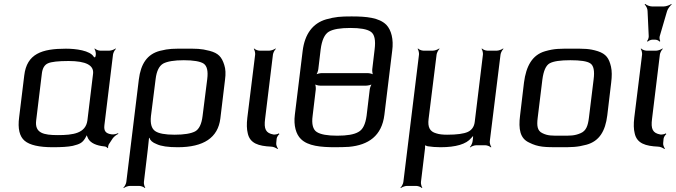

<svg xmlns="http://www.w3.org/2000/svg" viewBox="-20 -743 3455 982"><path d="M514 -103 558 -464C559 -473 567 -488 573 -493L571 -495C565 -490 549 -484 540 -484H492C483 -484 469 -490 465 -495L463 -493C467 -488 471 -473 470 -464L469 -457C469 -454 464 -448 465 -446L468 -447C468 -449 462 -450 460 -452C441 -485 367 -494 317 -494C194 -494 117 -468 104 -357L78 -144C70 -85 80 -45 106 -23C132 -1 180 10 250 10C294 10 328 8 352 3C389 -6 401 -13 415 -35C420 -43 426 -54 426 -61L422 -60C422 -54 427 -41 431 -34C443 -12 472 2 515 6C520 6 529 11 530 15L533 13C532 9 534 0 536 -4L557 -36C564 -45 577 -55 585 -58L584 -62C576 -58 561 -54 550 -56C522 -60 510 -72 514 -103ZM276 -52C203 -52 157 -62 165 -127L194 -366C197 -393 207 -411 225 -419C242 -427 278 -431 331 -431C420 -431 461 -409 456 -366L427 -127C418 -61 354 -52 276 -52Z M745 -37C748 -25 760 -14 781 -6C804 5 840 10 889 10C1022 10 1095 -39 1107 -137L1131 -336C1135 -365 1134 -390 1127 -411C1114 -452 1097 -471 1052 -483C1006 -495 985 -494 926 -494C867 -494 846 -495 798 -483C733 -466 700 -417 690 -336L626 188C625 197 617 212 611 217L613 219C619 214 634 208 643 208H693C702 208 717 214 721 219L723 217C719 212 715 197 716 188L730 71C733 52 739 -9 742 -36C743 -38 745 -41 745 -42L741 -41C741 -40 744 -39 745 -37ZM1016 -149C1011 -108 998 -82 978 -71C957 -60 922 -54 873 -54C825 -54 791 -60 773 -73C755 -86 748 -111 752 -149L776 -339C781 -380 794 -406 815 -418C836 -429 871 -435 920 -435C969 -435 1004 -429 1021 -418C1039 -406 1045 -380 1040 -339L1016 -149Z M1336 -136 1376 -464C1377 -473 1385 -488 1391 -493L1389 -495C1383 -490 1367 -484 1358 -484H1307C1298 -484 1284 -490 1280 -495L1278 -493C1282 -488 1286 -473 1285 -464L1245 -141C1241 -108 1242 -82 1247 -62C1258 -9 1303 4 1367 7C1378 7 1393 14 1399 19L1402 17C1397 11 1391 -3 1393 -13L1395 -34C1396 -42 1404 -54 1409 -57L1406 -61C1402 -57 1387 -54 1379 -55C1339 -62 1329 -83 1336 -136Z M1986 -484C1994 -542 1981 -590 1956 -616C1919 -653 1854 -659 1778 -659C1721 -659 1695 -657 1648 -644C1580 -624 1539 -570 1528 -483L1488 -156C1481 -101 1494 -56 1519 -32C1555 4 1621 10 1696 10C1723 10 1746 9 1765 8C1864 -1 1933 -48 1946 -156L1986 -484ZM1855 -151C1849 -108 1836 -80 1813 -68C1791 -55 1755 -49 1705 -49C1655 -49 1620 -55 1600 -68C1581 -80 1573 -108 1579 -151L1595 -285C1596 -294 1594 -311 1590 -316L1588 -314C1592 -309 1608 -305 1617 -305H1853C1862 -305 1880 -309 1886 -314L1884 -316C1878 -311 1872 -294 1871 -285L1855 -151ZM1620 -490C1626 -537 1640 -568 1662 -581C1684 -594 1721 -600 1772 -600C1822 -600 1857 -594 1876 -581C1896 -568 1902 -537 1896 -490L1884 -389C1883 -380 1885 -363 1889 -358L1891 -360C1887 -365 1870 -369 1861 -369H1625C1616 -369 1599 -365 1593 -360L1595 -358C1601 -363 1607 -380 1608 -389L1620 -490Z M2485 -20 2540 -464C2541 -473 2549 -488 2555 -493L2553 -495C2547 -490 2531 -484 2522 -484H2472C2463 -484 2449 -490 2445 -495L2443 -493C2447 -488 2451 -473 2450 -464L2408 -119C2405 -94 2392 -77 2372 -68C2352 -59 2317 -54 2267 -54C2244 -54 2226 -56 2211 -61C2178 -70 2167 -93 2172 -134L2213 -464C2214 -473 2222 -488 2228 -493L2226 -495C2220 -490 2204 -484 2195 -484H2145C2136 -484 2122 -490 2118 -495L2116 -493C2120 -488 2124 -473 2123 -464L2043 188C2042 197 2034 212 2028 217L2030 219C2036 214 2051 208 2060 208H2110C2119 208 2134 214 2138 219L2140 217C2136 212 2132 197 2133 188L2154 14C2155 8 2154 -2 2152 -6L2148 -3C2151 0 2162 3 2167 5C2187 8 2209 10 2233 10C2312 10 2365 -6 2390 -37C2394 -42 2403 -50 2405 -55L2401 -56C2399 -51 2400 -42 2399 -35L2397 -20C2396 -11 2389 4 2383 9L2385 11C2390 6 2406 0 2415 0H2463C2472 0 2486 6 2491 11L2493 9C2489 4 2484 -11 2485 -20Z M3106 -321C3110 -353 3110 -380 3105 -402C3095 -445 3080 -467 3038 -481C2993 -495 2968 -494 2905 -494C2842 -494 2817 -495 2768 -481C2702 -462 2671 -405 2660 -321L2640 -153C2631 -82 2640 -35 2686 -14C2733 10 2767 10 2843 10C2904 10 2932 10 2980 -3C3045 -21 3076 -72 3086 -153L3106 -321ZM2992 -140C2987 -100 2978 -74 2950 -62C2918 -48 2897 -49 2850 -49C2803 -49 2782 -48 2754 -62C2728 -74 2725 -100 2730 -140L2754 -336C2760 -381 2772 -408 2791 -419C2811 -430 2846 -435 2897 -435C2948 -435 2983 -430 2999 -419C3016 -408 3022 -381 3016 -336L2992 -140Z M3315 -136 3355 -464C3356 -473 3364 -488 3370 -493L3368 -495C3362 -490 3346 -484 3337 -484H3286C3277 -484 3263 -490 3259 -495L3257 -493C3261 -488 3265 -473 3264 -464L3224 -141C3220 -108 3221 -82 3226 -62C3237 -9 3282 4 3346 7C3357 7 3372 14 3378 19L3381 17C3376 11 3370 -3 3372 -13L3374 -34C3375 -42 3383 -54 3388 -57L3385 -61C3381 -57 3366 -54 3358 -55C3318 -62 3308 -83 3315 -136ZM3354 -557 3392 -687C3396 -699 3408 -714 3415 -720L3414 -723C3406 -717 3387 -710 3375 -710H3315C3303 -710 3286 -717 3280 -723L3277 -720C3284 -714 3292 -699 3292 -687L3298 -557C3298 -549 3294 -537 3289 -533L3293 -530C3297 -535 3309 -540 3316 -540H3332C3339 -540 3351 -535 3353 -530L3357 -533C3354 -537 3352 -549 3354 -557Z"/></svg>

Font: Gamestation Storm Oblique 
Style: Italic
Weight: 400
Designer: Jonas Hecksher
Foundry: Jonas Hecksher, Playtypeª, e-types AS
Version: Version 1.003